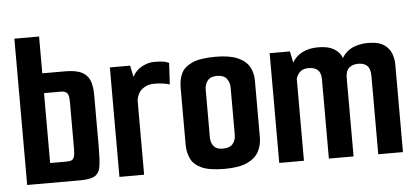

<svg xmlns="http://www.w3.org/2000/svg" viewBox="-46 -722 1782 821"><g transform="rotate(-5 845.0 -311.5)"><path d="M40 0V-628H146V-470H243Q289 -470 314 -458Q339 -446 349 -421.5Q359 -397 359 -358V-139Q359 -85 355 -55Q351 -25 332 -12.5Q313 0 267 0ZM146 -85H215Q231 -85 238.5 -88.5Q246 -92 249.5 -103Q253 -114 253 -137V-336Q253 -354 250.5 -364.5Q248 -375 240 -380Q232 -385 216 -385H146Z M436 0V-470H523L533 -421Q548 -449 574.5 -463Q601 -477 626 -477Q653 -477 667 -474.5Q681 -472 690 -467L685 -375Q674 -379 656.5 -381.5Q639 -384 617 -384Q590 -384 569 -368.5Q548 -353 542 -321V0Z M887 5Q821 5 787.5 -11Q754 -27 742 -54Q730 -81 730 -113V-358Q730 -391 742 -417.5Q754 -444 788.5 -460Q823 -476 890 -476Q950 -476 985 -460.5Q1020 -445 1034.5 -419Q1049 -393 1049 -360V-117Q1049 -82 1034 -54.5Q1019 -27 984 -11Q949 5 887 5ZM886 -82Q917 -82 930 -97.5Q943 -113 943 -136V-340Q943 -361 930.5 -377.5Q918 -394 889 -394Q861 -394 848.5 -378Q836 -362 836 -340V-133Q836 -112 848 -97Q860 -82 886 -82Z M1122 0V-471H1209L1219 -422Q1234 -449 1262.5 -463.5Q1291 -478 1330 -478Q1370 -478 1393 -466Q1416 -454 1426.5 -435.5Q1437 -417 1439 -396L1417 -376Q1425 -419 1445 -440.5Q1465 -462 1491.5 -470Q1518 -478 1543 -478Q1590 -478 1613.5 -461.5Q1637 -445 1645 -421.5Q1653 -398 1653 -376V0H1547V-337Q1547 -367 1533.5 -380Q1520 -393 1495 -393Q1471 -393 1456 -380Q1441 -367 1441 -337V0H1335V-341Q1335 -368 1321.5 -380.5Q1308 -393 1281 -393Q1259 -393 1246.5 -382Q1234 -371 1228 -352V0Z"/></g></svg>

Font: Smooch Sans
Style: Bold
Weight: 700
Designer: Robert E. Leuschke
Foundry: Robert E. Leuschke
Version: Version 1.010